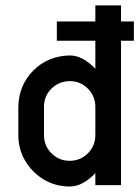

<svg xmlns="http://www.w3.org/2000/svg" viewBox="-20 -676 509 701"><path d="M140.6 -286.1V-182.6Q140.6 -143.6 168 -116.2Q195.3 -88.9 234.4 -88.9Q273.4 -88.9 300.8 -116.2Q328.1 -143.6 328.1 -182.6V-286.1Q328.1 -325.2 300.8 -352.5Q273.4 -379.9 234.4 -379.9Q194.3 -378.9 167.5 -352.1Q140.6 -325.2 140.6 -286.1ZM421.9 -527.3V0H328.1V-43.9Q307.1 -21.5 283.4 -8.3Q259.8 4.9 234.4 4.9Q182.6 4.9 140.1 -20.5Q97.7 -45.9 72.3 -88.4Q46.9 -130.9 46.9 -182.6V-286.1Q48.8 -365.7 101.8 -418.7Q154.8 -471.7 234.4 -473.6Q259.8 -473.6 283.4 -460.4Q307.1 -447.3 328.1 -424.8V-527.3H187.5V-597.7H328.1V-656.2H421.9V-597.7H468.8V-527.3Z"/></svg>

Font: Lambda
Style: Regular
Weight: 400
Designer: GGBotNet
Version: 0.22